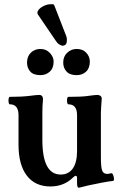

<svg xmlns="http://www.w3.org/2000/svg" viewBox="-20 -865 566 902"><path d="M350 17Q342 17 342 -5V-28Q342 -39 336 -39Q331 -39 324 -32Q281 11 217 11Q145 11 106 -40Q67 -91 67 -185V-324Q67 -375 26 -375Q22 -375 20.5 -384Q19 -393 20.5 -401.5Q22 -410 26 -410Q84 -410 122 -415Q139 -417 147.5 -418Q156 -419 164 -419Q182 -419 182 -398Q179 -367 179 -338V-208Q179 -45 265 -45Q302 -45 322 -73.5Q342 -102 342 -156V-324Q342 -375 301 -375Q297 -375 295.5 -384Q294 -393 295.5 -401.5Q297 -410 301 -410Q328 -410 354.5 -411Q381 -412 398 -415Q415 -417 422.5 -418Q430 -419 438 -419Q446 -419 452 -414.5Q458 -410 458 -401Q457 -383 455.5 -367Q454 -351 454 -338V-125Q454 -79 460 -63.5Q466 -48 484 -48Q491 -48 501 -51Q507 -53 511 -44Q515 -35 515.5 -25.5Q516 -16 511 -15Q506 -15 491 -12.5Q476 -10 459.5 -7Q443 -4 430 -1Q412 2 395.5 6Q379 10 359 15Q353 17 350 17ZM170 -512Q137 -512 122 -529Q107 -546 107 -571Q107 -600 125 -617.5Q143 -635 170 -635Q197 -635 214.5 -616Q232 -597 232 -576Q232 -545 214 -528.5Q196 -512 170 -512ZM340 -512Q308 -512 292.5 -529Q277 -546 277 -571Q277 -600 296 -617.5Q315 -635 340 -635Q369 -635 385.5 -617Q402 -599 402 -576Q402 -545 384.5 -528.5Q367 -512 340 -512ZM274 -650Q267 -651 258 -656.5Q249 -662 241 -675L158 -797Q152 -807 161 -818.5Q170 -830 187.5 -838Q205 -846 221 -845Q232 -847 235 -840L291 -696Q296 -683 293.5 -667Q291 -651 274 -650Z"/></svg>

Font: Junicode
Style: Bold
Weight: 700
Designer: Peter S. Baker
Version: Version 2.100; ttfautohint (v1.8.4)